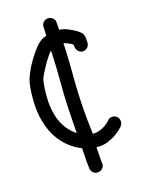

<svg xmlns="http://www.w3.org/2000/svg" viewBox="-101 -698 555 755"><g transform="rotate(-15 176.5 -321.0)"><path d="M85 -348.6Q85 -311.5 91.3 -282.7Q97.7 -253.9 108.9 -232.9Q120.1 -211.9 133.8 -197.3Q147.5 -182.6 162.1 -173.8Q160.2 -200.2 158.2 -227.5Q156.2 -254.9 154.8 -281.2Q153.3 -307.6 152.8 -331.1Q152.3 -354.5 152.3 -372.1Q152.3 -406.2 151.4 -442.9Q150.4 -479.5 148.4 -513.7Q137.7 -502 123.5 -478.5Q109.4 -455.1 98.6 -432.6Q90.8 -418 87.9 -400.4Q85 -382.8 85 -348.6ZM332 -193.4Q341.8 -184.6 341.8 -171.9Q341.8 -163.1 335.9 -154.3Q335 -153.3 326.7 -144.5Q318.4 -135.7 303.7 -125.5Q289.1 -115.2 268.6 -106.9Q248 -98.6 222.7 -99.6Q224.6 -70.3 226.1 -51.3Q227.5 -32.2 228.5 -30.3Q228.5 -19.5 221.2 -11.2Q213.9 -2.9 201.2 -2.9Q190.4 -2 182.6 -9.3Q174.8 -16.6 173.8 -27.3Q172.9 -30.3 170.9 -53.2Q168.9 -76.2 167 -110.4Q141.6 -120.1 117.2 -138.7Q92.8 -157.2 73.2 -186Q53.7 -214.8 42 -255.4Q30.3 -295.9 30.3 -348.6Q30.3 -390.6 34.7 -413.1Q39.1 -435.5 48.8 -455.1Q49.8 -459 57.1 -473.6Q64.5 -488.3 75.7 -506.3Q86.9 -524.4 100.6 -541.5Q114.3 -558.6 127.9 -566.4Q132.8 -569.3 136.7 -570.8Q140.6 -572.3 145.5 -574.2Q144.5 -590.8 144.5 -600.1Q144.5 -609.4 143.6 -611.3Q143.6 -622.1 151.4 -630.4Q159.2 -638.7 170.9 -638.7Q181.6 -638.7 189.9 -631.3Q198.2 -624 198.2 -613.3L200.2 -584Q215.8 -582 223.6 -580.1Q226.6 -579.1 235.4 -575.7Q244.1 -572.3 253.9 -567.4Q263.7 -562.5 272.9 -556.6Q282.2 -550.8 287.1 -543.9Q289.1 -542 292 -533.2Q294.9 -524.4 294.9 -504.9Q294.9 -494.1 287.1 -485.8Q279.3 -477.5 267.6 -477.5Q256.8 -477.5 248.5 -486.8Q240.2 -496.1 240.2 -512.7Q234.4 -516.6 224.6 -521Q214.8 -525.4 203.1 -528.3Q205.1 -493.2 206.1 -451.2Q207 -409.2 207 -372.1Q207 -352.5 208 -327.1Q209 -301.8 210.9 -272.5Q212.9 -243.2 215.8 -212.9Q218.8 -182.6 222.7 -154.3Q238.3 -154.3 251.5 -159.7Q264.6 -165 273.9 -171.4Q283.2 -177.7 289.1 -183.6L293.9 -189.5Q301.8 -199.2 314.5 -199.2Q324.2 -199.2 332 -193.4Z"/></g></svg>

Font: Coming Soon
Style: Regular
Weight: 400
Designer: Dathan Boardman
Foundry: Open Window
Version: Version 1.002